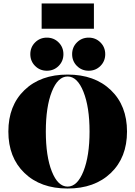

<svg xmlns="http://www.w3.org/2000/svg" viewBox="-20 -1070 777 1102"><path d="M219 -905V-1050H519V-905ZM316.5 -691.5Q289 -664 249 -664Q209 -664 181.5 -691.5Q154 -719 154 -759Q154 -799 181.5 -826.5Q209 -854 249 -854Q289 -854 316.5 -826.5Q344 -799 344 -759Q344 -719 316.5 -691.5ZM556.5 -691.5Q529 -664 489 -664Q449 -664 421.5 -691.5Q394 -719 394 -759Q394 -799 421.5 -826.5Q449 -854 489 -854Q529 -854 556.5 -826.5Q584 -799 584 -759Q584 -719 556.5 -691.5ZM616 -77Q523 12 368 12Q213 12 120.5 -77Q28 -166 28 -315Q28 -464 120.5 -553Q213 -642 368 -642Q523 -642 616 -553Q709 -464 709 -315Q709 -166 616 -77ZM277.5 -86Q312 1 368 1Q424 1 459 -87Q494 -175 494 -315Q494 -455 459 -543Q424 -631 368 -631Q312 -631 277.5 -544Q243 -457 243 -315Q243 -173 277.5 -86Z"/></svg>

Font: Arapey Black-Display
Style: Regular
Weight: 900
Designer: Eduardo Rodriguez Tunni
Foundry: Eduardo Rodriguez Tunni
Version: Version 4.000